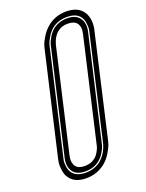

<svg xmlns="http://www.w3.org/2000/svg" viewBox="-180 -883 887 1166"><g transform="rotate(-20 264.0 -300.0)"><path d="M170 197Q97 197 65 152Q49 131 45 99.5Q41 68 43 54Q45 40 47 31L200 -631Q202 -639 206 -653Q210 -667 229 -698.5Q248 -730 274 -752Q327 -797 399 -797Q472 -797 505 -752Q515 -739 520.5 -721.5Q526 -704 527 -690Q528 -676 527 -661Q526 -646 524.5 -640.5Q523 -635 522 -631L370 31Q368 39 363.5 53Q359 67 340.5 98.5Q322 130 296 152Q242 197 170 197ZM392 -764Q333 -764 292 -730Q271 -712 256 -686Q241 -660 237.5 -649Q234 -638 233 -631L80 32Q78 39 76 50Q74 61 77 86.5Q80 112 93 130Q119 164 178 164Q236 164 278 130Q291 119 302 104.5Q313 90 319 78.5Q325 67 329.5 55Q334 43 335 38.5Q336 34 337 31L490 -632Q492 -639 493.5 -650Q495 -661 492 -686.5Q489 -712 476 -730Q451 -764 392 -764ZM100 124Q74 88 88 32L241 -631Q241 -634 245 -647Q249 -660 263 -684Q277 -708 296 -724Q335 -756 390 -756Q445 -756 469 -724Q496 -688 482 -632L329 31Q329 34 325 47Q321 60 307 84Q293 108 273 124Q235 156 179.5 156Q124 156 100 124ZM315 -701Q306 -694 298.5 -684Q291 -674 286.5 -666Q282 -658 279 -649Q276 -640 275 -636.5Q274 -633 273 -632L120 32Q110 76 129 102Q145 124 187 124Q228 124 255 101Q269 90 279.5 71.5Q290 53 292.5 44.5Q295 36 296 32L449 -632Q460 -676 441 -702Q424 -724 382.5 -724Q341 -724 315 -701Z"/></g></svg>

Font: Soda Fountain
Style: InlineOblique
Weight: 400
Version: Version 1.0